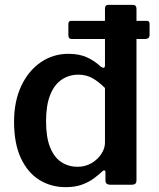

<svg xmlns="http://www.w3.org/2000/svg" viewBox="-20 -762 656 792"><path d="M597 -618Q597 -601 577 -601H278Q269 -601 265.5 -605Q262 -609 262 -616V-662Q262 -676 273 -676H586Q597 -676 597 -663ZM434 0Q426 0 420.5 -4Q415 -8 415 -18V-51Q415 -58 411 -59Q407 -60 402 -55Q387 -41 367 -26Q347 -11 318.5 -0.5Q290 10 251 10Q190 10 142 -20Q94 -50 66 -110Q38 -170 38 -260Q38 -344 67.5 -407Q97 -470 148 -505Q199 -540 262 -540Q306 -540 337.5 -526Q369 -512 396 -487Q405 -481 409 -482.5Q413 -484 413 -495V-726Q413 -742 427 -742H528Q543 -742 543 -725V-19Q543 -9 538.5 -4.5Q534 0 522 0H434ZM413 -399Q387 -425 361.5 -439.5Q336 -454 303 -454Q265 -454 234.5 -433.5Q204 -413 187 -370.5Q170 -328 170 -262Q170 -195 187 -153.5Q204 -112 233.5 -93Q263 -74 300 -74Q332 -74 357.5 -89Q383 -104 398 -127Q413 -150 413 -173V-399Z"/></svg>

Font: Libre Franklin Thin SemiBold
Style: Regular
Weight: 600
Version: Version 3.000